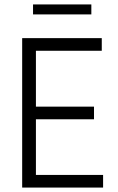

<svg xmlns="http://www.w3.org/2000/svg" viewBox="-20 -846 530 866"><path d="M445 0H80V-674H439V-617H142V-365H404V-308H142V-57H445ZM392 -781H129V-826H392Z"/></svg>

Font: Hind Guntur Light
Style: Regular
Weight: 300
Designer: Manushi Parikh, Hitesh Malaviya
Foundry: Indian Type Foundry
Version: Version 1.002;PS 1.0;hotconv 1.0.86;makeotf.lib2.5.63406; tt